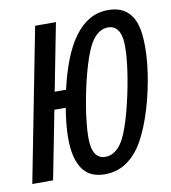

<svg xmlns="http://www.w3.org/2000/svg" viewBox="-105 -814 801 901"><g transform="rotate(-10 295.5 -364.0)"><path d="M322.8 14.2Q249.5 14.2 215.6 -36.4Q181.6 -86.9 181.6 -181.6Q181.6 -213.4 185.1 -249Q188.5 -284.7 195.3 -325.2H141.1L77.6 0H-21.5L120.6 -729H219.7L157.2 -408.2H211.4Q229 -485.8 253.2 -547.6Q277.3 -609.4 309.1 -652.6Q340.8 -695.8 380.6 -719Q420.4 -742.2 470.2 -742.2Q522 -742.2 554 -717.8Q585.9 -693.4 599.6 -648.4Q606 -627.4 608.9 -600.8Q611.8 -574.2 611.8 -543.5Q611.8 -505.9 607.7 -464.1Q603.5 -422.4 595.7 -379.4Q587.9 -336.4 576.9 -293.7Q565.9 -251 552.2 -211.9Q538.6 -172.9 522.7 -138.9Q506.8 -105 489.3 -79.6Q458.5 -35.2 416.7 -10.5Q375 14.2 322.8 14.2ZM339.4 -65.9Q365.7 -65.9 388.7 -83.5Q411.6 -101.1 428.7 -134.8Q439.5 -155.8 450.4 -187.3Q461.4 -218.8 471.4 -256.1Q481.4 -293.5 490.2 -334.5Q499 -375.5 505.6 -415.8Q512.2 -456.1 515.9 -492.7Q519.5 -529.3 519.5 -558.6Q519.5 -568.4 519 -577.1Q518.6 -585.9 517.6 -593.3Q513.7 -625.5 498.3 -643.8Q482.9 -662.1 455.1 -662.1Q430.2 -662.1 407.7 -645.5Q385.3 -628.9 366.7 -593.3Q355.5 -571.3 344.2 -539.1Q333 -506.8 322.8 -469Q312.5 -431.2 304 -390.4Q295.4 -349.6 289.1 -309.8Q282.7 -270 279.1 -233.6Q275.4 -197.3 275.4 -168.9Q275.4 -159.2 275.9 -150.6Q276.4 -142.1 277.3 -134.8Q281.2 -102.5 296.6 -84.2Q312 -65.9 339.4 -65.9Z"/></g></svg>

Font: Hack
Style: Italic
Weight: 400
Italic angle: -11°
Monospace: yes
Designer: Christopher Simpkins
Foundry: Christopher Simpkins
Version: Version 2.019; ttfautohint (v1.4.1) -l 4 -r 80 -G 350 -x 0 -